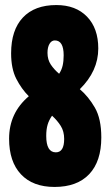

<svg xmlns="http://www.w3.org/2000/svg" viewBox="-20 -730 436 760"><path d="M381 -186Q381 -91 333 -40.5Q285 10 196 10Q110 10 63 -40Q16 -90 16 -181Q16 -283 94 -349Q65 -378 44.5 -418Q24 -458 24 -519Q24 -611 70.5 -660.5Q117 -710 203 -710Q280 -710 324.5 -664Q369 -618 369 -538Q369 -449 296 -377Q330 -348 355.5 -304Q381 -260 381 -186ZM168 -521Q168 -494 181 -474.5Q194 -455 214 -438Q224 -453 228 -470.5Q232 -488 232 -511Q232 -570 197 -570Q184 -570 176 -556.5Q168 -543 168 -521ZM163 -192Q163 -127 201 -127Q234 -127 234 -180Q234 -210 220.5 -231.5Q207 -253 186 -272Q174 -255 168.5 -236.5Q163 -218 163 -192Z"/></svg>

Font: Georama ExtraCondensed ExtraBold
Style: Regular
Weight: 800
Width: 2
Designer: Jean-Baptiste Levee
Foundry: Production Type
Version: Version 1.000